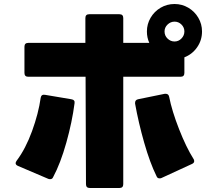

<svg xmlns="http://www.w3.org/2000/svg" viewBox="-20 -889 1040 958"><path d="M576 49H428Q409 49 409 30L407 -506H121Q102 -506 102 -525V-656Q102 -675 121 -675H406V-799Q406 -818 425 -818H576Q595 -818 595 -799V-675H725Q713 -701 713 -732Q713 -769 731.5 -800.5Q750 -832 781.5 -850.5Q813 -869 851 -869Q888 -869 919.5 -850.5Q951 -832 969.5 -800.5Q988 -769 988 -732Q988 -688 963.5 -653Q939 -618 900 -603V-525Q900 -506 881 -506H595V30Q595 49 576 49ZM900 -732Q900 -752 885.5 -766.5Q871 -781 851 -781Q831 -781 816 -766.5Q801 -752 801 -732Q801 -711 816 -696.5Q831 -682 851 -682Q871 -682 885.5 -697Q900 -712 900 -732ZM776 1Q765 1 761 -10Q728 -77 699.5 -177Q671 -277 654 -372V-376Q654 -391 670 -394L802 -421H807Q821 -421 824 -406Q838 -335 873.5 -244.5Q909 -154 945 -97Q949 -92 949 -85Q949 -76 938 -71L786 -1Q783 1 776 1ZM58 -75Q58 -80 63 -87Q108 -147 140 -235Q172 -323 183 -401Q186 -419 204 -416L335 -394Q355 -391 352 -374Q340 -281 311 -177.5Q282 -74 245 -5Q241 5 230 5Q224 5 220 3L70 -61Q58 -66 58 -75Z"/></svg>

Font: LINE Seed JP_TTF ExtraBold
Style: Regular
Weight: 800
Designer: LY Corporation & Fontrix & Fontworks
Version: Version 1.015